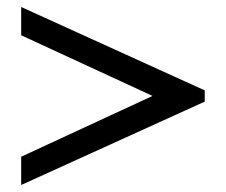

<svg xmlns="http://www.w3.org/2000/svg" viewBox="-20 -554 640 544"><path d="M560.1 -297.9V-266.1L40 -29.8V-109.9L412.1 -282.2L40 -454.1V-534.2Z"/></svg>

Font: Aurulent Sans Mono
Style: Regular
Weight: 400
Monospace: yes
Version: Version 2007.05.04